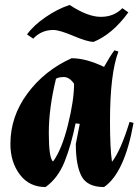

<svg xmlns="http://www.w3.org/2000/svg" viewBox="-20 -740 562 775"><path d="M22 -159Q22 -270 91 -363Q160 -456 269 -505Q327 -505 400 -470Q425 -515 442 -537L458 -532Q424 -443 424 -250Q424 -141 432 -87Q467 -131 503 -248L519 -244Q483 -42 400 15Q332 15 309 -29Q286 -73 286 -159L302 -240L285 -242Q267 -153 240.5 -87Q214 -21 164 15Q98 15 60 -35.5Q22 -86 22 -159ZM206 -422Q177 -304 177 -203Q177 -102 194 -88Q229 -135 254 -235Q279 -335 279 -402Q260 -429 238 -429Q216 -429 206 -422ZM261 -720Q334 -672 387 -672Q440 -672 474 -707L498 -690Q434 -602 358 -571Q333 -571 276.5 -595Q220 -619 195 -619Q147 -619 114 -584L89 -601Q115 -637 163.5 -670.5Q212 -704 261 -720Z"/></svg>

Font: Almendra
Style: Bold Italic
Weight: 700
Italic angle: -12°
Designer: Ana Sanfelippo
Foundry: Ana Sanfelippo
Version: Version 1.004